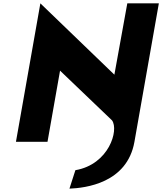

<svg xmlns="http://www.w3.org/2000/svg" viewBox="-20 -845 966 1144"><path d="M75 0H263L337.8 -424L647.6 -127.6C689.3 -70 629.2 135 429.2 169L393.8 279C487.5 275.2 737.3 247.2 781 0L926.5 -825H738.5L661.5 -400L220.5 -825Z"/></svg>

Font: Hussar Wysoki
Style: Obl
Weight: 700
Foundry: Cannot Into Space Fonts
Version: Version 0.92